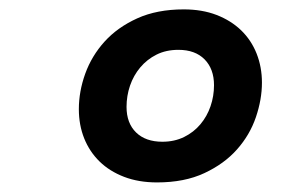

<svg xmlns="http://www.w3.org/2000/svg" viewBox="-20 -610 640 403"><path d="M309.6 -227.1Q271 -227.1 240.5 -238.8Q210 -250.5 189 -271Q168 -291.5 156.7 -319.6Q145.5 -347.7 145.5 -380.9Q145.5 -418 158.9 -455.3Q172.4 -492.7 199.5 -522.7Q226.6 -552.7 268.1 -571.5Q309.6 -590.3 365.7 -590.3Q404.3 -590.3 434.6 -578.6Q464.8 -566.9 486.1 -546.4Q507.3 -525.9 518.6 -497.6Q529.8 -469.2 529.8 -436.5Q529.8 -401.4 517.1 -364Q504.4 -326.7 477.5 -296.4Q450.7 -266.1 408.9 -246.6Q367.2 -227.1 309.6 -227.1ZM354.5 -505.4Q328.6 -505.4 308.6 -495.4Q288.6 -485.4 274.4 -468.5Q260.3 -451.7 252.9 -430.2Q245.6 -408.7 245.6 -385.7Q245.6 -351.6 265.6 -332Q285.6 -312.5 320.8 -312.5Q346.2 -312.5 366.5 -322.5Q386.7 -332.5 400.6 -349.1Q414.6 -365.7 421.9 -387Q429.2 -408.2 429.2 -431.2Q429.2 -465.3 409.4 -485.4Q389.6 -505.4 354.5 -505.4Z"/></svg>

Font: Courier Prime
Style: Bold Italic
Weight: 700
Monospace: yes
Designer: Alan Dague-Greene
Foundry: Quote-Unquote Apps
Version: Version 1.202